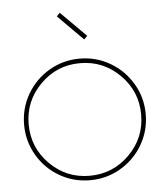

<svg xmlns="http://www.w3.org/2000/svg" viewBox="-50 -704 653 758"><g transform="rotate(-5 276.5 -325.5)"><path d="M301.8 -546.9 202.1 -647 214.8 -660.2 314.9 -560.1ZM119.4 -389.6Q54.2 -324.2 54.2 -231.9Q54.2 -139.6 119.4 -74.2Q184.6 -8.8 276.9 -8.8Q369.1 -8.8 434.6 -74.2Q500 -139.6 500 -231.9Q500 -324.2 434.6 -389.6Q369.1 -455.1 276.9 -455.1Q184.6 -455.1 119.4 -389.6ZM156 -440.7Q211.4 -473.1 276.9 -473.1Q342.3 -473.1 397.7 -440.7Q453.1 -408.2 485.6 -352.8Q518.1 -297.4 518.1 -231.9Q518.1 -166.5 485.6 -111.1Q453.1 -55.7 397.7 -23.4Q342.3 8.8 276.9 8.8Q211.4 8.8 156 -23.4Q100.6 -55.7 68.4 -111.1Q36.1 -166.5 36.1 -231.9Q36.1 -297.4 68.4 -352.8Q100.6 -408.2 156 -440.7Z"/></g></svg>

Font: Rawengulk
Style: Light
Weight: 300
Version: Version 0.92